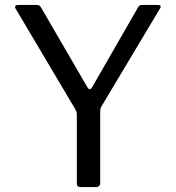

<svg xmlns="http://www.w3.org/2000/svg" viewBox="-20 -762 715 782"><path d="M624 -742Q631 -742 633.5 -738Q636 -734 632 -728L394 -330Q390 -324 389 -318Q388 -312 388 -297V-17Q388 0 369 0H309Q299 0 296 -4Q293 -8 293 -15V-293Q293 -303 291 -308Q289 -313 285 -320L44 -726Q40 -733 42.5 -737.5Q45 -742 55 -742H127Q136 -742 140 -739.5Q144 -737 148 -730L334 -410Q340 -399 345 -398.5Q350 -398 356 -408L541 -730Q545 -738 549 -740Q553 -742 562 -742H624Z"/></svg>

Font: Libre Franklin Thin
Style: Regular
Weight: 400
Version: Version 3.000